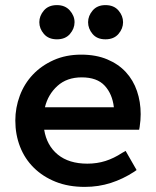

<svg xmlns="http://www.w3.org/2000/svg" viewBox="-20 -720 611 752"><path d="M393 -700Q426 -700 444 -679Q462 -658 462 -633Q462 -608 444 -587Q426 -566 393 -566Q360 -566 342.5 -587Q325 -608 325 -633Q325 -658 343 -679Q361 -700 393 -700ZM203 -700Q235 -700 253.5 -679Q272 -658 272 -633Q272 -608 254 -587Q236 -566 203 -566Q170 -566 152 -587Q134 -608 134 -633Q134 -658 152 -679Q170 -700 203 -700ZM426 -300Q420 -352 390 -384.5Q360 -417 300 -417Q242 -417 205 -383.5Q168 -350 156 -300ZM515 -54 505 -47Q462 -19 414 -3.5Q366 12 312 12Q248 12 198 -8Q148 -28 112.5 -63Q77 -98 58.5 -145.5Q40 -193 40 -248Q40 -298 57.5 -345Q75 -392 108.5 -427.5Q142 -463 190 -484.5Q238 -506 298 -506Q356 -506 400 -487.5Q444 -469 473 -437.5Q502 -406 516.5 -363.5Q531 -321 531 -273Q531 -249 527 -223L525 -212H153Q163 -150 206.5 -114.5Q250 -79 322 -79Q360 -79 393 -89.5Q426 -100 458 -121L472 -129Z"/></svg>

Font: Codetta
Style: Bold
Weight: 700
Designer: Ulrich Proeller
Foundry: PROSA GmbH
Version: Version 2.00;September 29, 2018;FontCreator 11.5.0.2427 64-b